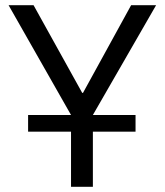

<svg xmlns="http://www.w3.org/2000/svg" viewBox="-20 -718 633 738"><path d="M253 0V-212H88V-276H253L13 -698H109L296 -361H299L484 -698H580L337 -276H501V-212H337V0Z"/></svg>

Font: IBM Plex Sans
Style: Regular
Weight: 400
Designer: Mike Abbink, Paul van der Laan, Pieter van Rosmalen
Foundry: Bold Monday
Version: Version 3.201